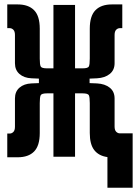

<svg xmlns="http://www.w3.org/2000/svg" viewBox="-20 -716 626 877"><path d="M13.2 2.4V-106H24.4Q33.7 -106 41 -113.3Q48.3 -120.6 48.3 -137.2V-266.1Q48.3 -297.9 69.1 -315.7Q89.8 -333.5 123.5 -335L157.7 -336.4V-356.9L123.5 -358.4Q89.8 -359.9 69.1 -377.9Q48.3 -396 48.3 -427.2V-556.2Q48.3 -572.8 41 -580.1Q33.7 -587.4 24.4 -587.4H13.2V-695.8H60.5Q109.9 -695.8 135.7 -669.4Q161.6 -643.1 161.6 -585V-448.2Q161.6 -421.4 165.8 -412.6Q169.9 -403.8 194.8 -403.8H224.1V-693.4H322.8V-403.8H356.9Q381.8 -403.8 386 -412.6Q390.1 -421.4 390.1 -448.2V-585Q390.1 -643.1 416 -669.4Q441.9 -695.8 491.2 -695.8H538.6V-587.4H527.3Q518.1 -587.4 510.7 -580.1Q503.4 -572.8 503.4 -556.2V-427.2Q503.4 -396 481.4 -378.2Q459.5 -360.4 423.3 -358.4L389.2 -356.9V-336.4L423.3 -335Q459.5 -333 481.4 -315.4Q503.4 -297.9 503.4 -266.1V-138.2Q503.4 -121.6 510.7 -114.3Q518.1 -106.9 527.3 -106.9H585.9V141.6H470.7V1.5Q431.2 -3.9 410.6 -30.3Q390.1 -56.6 390.1 -108.4V-245.1Q390.1 -272 386 -280.8Q381.8 -289.6 356.9 -289.6H322.8V0H224.1V-289.6H194.8Q169.9 -289.6 165.8 -280.8Q161.6 -272 161.6 -245.1V-108.4Q161.6 -50.3 135.7 -23.9Q109.9 2.4 60.5 2.4Z"/></svg>

Font: Cascadia Code SemiBold
Style: Regular
Weight: 600
Monospace: yes
Designer: Aaron Bell
Foundry: Saja Typeworks
Version: Version 2404.023; ttfautohint (v1.8.4)